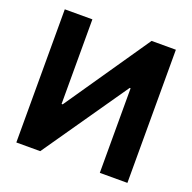

<svg xmlns="http://www.w3.org/2000/svg" viewBox="-125 -833 959 958"><g transform="rotate(20 354.5 -353.5)"><path d="M206.1 -707V-257.8H211.9L520.5 -707H649.4V0H502.9V-449.2H498L186.5 0H59.6V-707Z"/></g></svg>

Font: Pretendard Std
Style: Bold
Weight: 700
Designer: Base glyphs from Inter by Rasmus Andersson; Hangeul glyphs from Noto Sans CJK(Source Han Sans) by Jang Soo-young and Kan
Foundry: Kil Hyung-jin
Version: Version 1.309